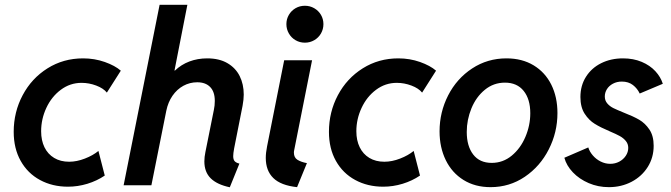

<svg xmlns="http://www.w3.org/2000/svg" viewBox="-20 -772 2797 800"><path d="M37.1 -222.7Q37.1 -305.2 74.5 -375.5Q111.8 -445.8 178 -487.3Q244.1 -528.8 326.2 -528.8Q374 -528.8 416.7 -513.7Q459.5 -498.5 483.4 -477.5L425.3 -386.2Q410.6 -404.3 380.9 -415.5Q351.1 -426.8 319.8 -426.8Q272 -426.8 233.4 -397.9Q194.8 -369.1 173.1 -322.5Q151.4 -275.9 151.4 -225.1Q151.4 -187 165.3 -158.4Q179.2 -129.9 205.6 -114Q231.9 -98.1 268.1 -98.1Q299.8 -98.1 333.7 -111.3Q367.7 -124.5 390.1 -143.1L416.5 -40.5Q384.3 -18.6 344.2 -6.3Q304.2 5.9 263.2 5.9Q198.2 5.9 146.7 -22Q95.2 -49.8 66.2 -101.6Q37.1 -153.3 37.1 -222.7Z M831.5 -99.6Q831.5 -117.7 835.9 -138.7L871.1 -314Q875 -332 875 -351.6Q875 -389.6 855.7 -409.4Q836.4 -429.2 801.8 -429.2Q771 -429.2 744.1 -414.6Q717.3 -399.9 698.7 -373Q680.2 -346.2 672.9 -310.5L610.8 0H495.1L645 -752H760.7L707 -478H709Q734.9 -502.9 769.3 -515.9Q803.7 -528.8 843.3 -528.8Q893.6 -528.8 927.7 -508.8Q961.9 -488.8 978.8 -454.8Q995.6 -420.9 995.6 -377.9Q995.6 -357.9 990.7 -331.1L955.6 -153.8Q951.7 -132.8 951.7 -121.6Q951.7 -107.4 957.5 -100.6Q963.4 -93.8 977.5 -90.3L937.5 8.3Q884.3 -2.9 857.9 -29.1Q831.5 -55.2 831.5 -99.6Z M1087.4 -113.8Q1087.4 -135.3 1092.8 -162.1L1164.1 -521H1280.3L1206.1 -147.9Q1204.6 -141.6 1204.6 -136.2Q1204.6 -115.2 1219.7 -106Q1234.9 -96.7 1258.8 -92.3L1217.8 7.8Q1149.9 0.5 1118.7 -30.3Q1087.4 -61 1087.4 -113.8ZM1173.3 -671.4Q1173.3 -692.4 1183.6 -710Q1193.8 -727.5 1211.4 -737.8Q1229 -748 1250.5 -748Q1271.5 -748 1289.3 -737.8Q1307.1 -727.5 1317.4 -710Q1327.6 -692.4 1327.6 -671.4Q1327.6 -650.4 1317.4 -632.6Q1307.1 -614.7 1289.3 -604.5Q1271.5 -594.2 1250.5 -594.2Q1229 -594.2 1211.4 -604.5Q1193.8 -614.7 1183.6 -632.6Q1173.3 -650.4 1173.3 -671.4Z M1350.6 -222.7Q1350.6 -305.2 1387.9 -375.5Q1425.3 -445.8 1491.5 -487.3Q1557.6 -528.8 1639.6 -528.8Q1687.5 -528.8 1730.2 -513.7Q1772.9 -498.5 1796.9 -477.5L1738.8 -386.2Q1724.1 -404.3 1694.3 -415.5Q1664.6 -426.8 1633.3 -426.8Q1585.4 -426.8 1546.9 -397.9Q1508.3 -369.1 1486.6 -322.5Q1464.8 -275.9 1464.8 -225.1Q1464.8 -187 1478.8 -158.4Q1492.7 -129.9 1519 -114Q1545.4 -98.1 1581.5 -98.1Q1613.3 -98.1 1647.2 -111.3Q1681.2 -124.5 1703.6 -143.1L1730 -40.5Q1697.8 -18.6 1657.7 -6.3Q1617.7 5.9 1576.7 5.9Q1511.7 5.9 1460.2 -22Q1408.7 -49.8 1379.6 -101.6Q1350.6 -153.3 1350.6 -222.7Z M1811.5 -224.6Q1811.5 -304.7 1847.4 -374.8Q1883.3 -444.8 1947.3 -486.8Q2011.2 -528.8 2090.3 -528.8Q2155.3 -528.8 2203.4 -499.8Q2251.5 -470.7 2277.1 -419.2Q2302.7 -367.7 2302.7 -300.8Q2302.7 -220.7 2266.6 -149.7Q2230.5 -78.6 2166.7 -35.4Q2103 7.8 2023.9 7.8Q1959.5 7.8 1911.4 -22Q1863.3 -51.8 1837.4 -104.7Q1811.5 -157.7 1811.5 -224.6ZM2189.5 -300.3Q2189.5 -358.9 2161.9 -393.3Q2134.3 -427.7 2084 -427.7Q2036.6 -427.7 2000.2 -397.9Q1963.9 -368.2 1944.3 -320.6Q1924.8 -272.9 1924.8 -222.2Q1924.8 -163.1 1951.7 -128.2Q1978.5 -93.3 2028.8 -93.3Q2075.7 -93.3 2112.3 -123.5Q2148.9 -153.8 2169.2 -201.7Q2189.5 -249.5 2189.5 -300.3Z M2331.5 -114.7 2431.2 -157.7Q2436.5 -140.1 2450.2 -124.3Q2463.9 -108.4 2482.9 -98.9Q2502 -89.4 2522.5 -89.4Q2543 -89.4 2560.1 -98.4Q2577.1 -107.4 2587.4 -122.8Q2597.7 -138.2 2597.7 -155.8Q2597.7 -172.4 2587.6 -184.6Q2577.6 -196.8 2562.5 -205.1Q2547.4 -213.4 2521 -224.6Q2482.9 -240.7 2458.3 -255.9Q2433.6 -271 2416 -298.3Q2398.4 -325.7 2398.4 -367.7Q2398.4 -415.5 2421.6 -452.1Q2444.8 -488.8 2485.1 -508.8Q2525.4 -528.8 2575.7 -528.8Q2619.1 -528.8 2653.8 -514.2Q2688.5 -499.5 2710.7 -475.3Q2732.9 -451.2 2741.7 -422.9L2645.5 -382.3Q2635.7 -403.3 2617.2 -417.7Q2598.6 -432.1 2570.8 -432.1Q2550.3 -432.1 2533.9 -423.3Q2517.6 -414.6 2508.8 -400.4Q2500 -386.2 2500 -370.1Q2500 -353 2510.3 -341.1Q2520.5 -329.1 2535.9 -321.5Q2551.3 -314 2579.1 -302.7Q2618.2 -287.6 2643.1 -273.2Q2668 -258.8 2685.8 -232.4Q2703.6 -206.1 2703.6 -164.6Q2703.6 -115.7 2679 -76.4Q2654.3 -37.1 2611.6 -14.6Q2568.8 7.8 2517.1 7.8Q2472.2 7.8 2432.9 -9Q2393.6 -25.9 2366.9 -54Q2340.3 -82 2331.5 -114.7Z"/></svg>

Font: Reddit Sans Vanilla SemiBold
Style: Italic
Weight: 600
Italic angle: -11.25°
Designer: Stephen Hutchings
Version: Version 1.013